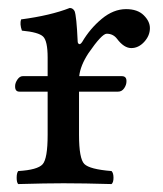

<svg xmlns="http://www.w3.org/2000/svg" viewBox="-20 -462 412 484"><path d="M175.8 -357.9Q175.8 -353 179 -351.1Q182.1 -349.1 187 -356Q207 -390.1 236.6 -414.6Q266.1 -439 297.9 -439Q326.7 -439 342.3 -423.6Q357.9 -408.2 357.9 -391.1Q357.9 -372.1 343.5 -356.4Q329.1 -340.8 311 -340.8Q292.5 -340.8 274.9 -364.3Q265.1 -377 249 -377Q236.8 -377 203.1 -328.1Q182.6 -296.9 179.7 -270H287.1Q299.3 -270 298.8 -256.8Q298.8 -248 293 -239.5Q287.1 -231 277.8 -231H179.2V-122.1Q179.2 -62 192.6 -48.6Q206.1 -35.2 261.2 -30.8Q266.1 -25.9 266.1 -13.9Q266.1 -2 261.2 2Q191.4 0 140.1 0Q96.2 0 25.9 2Q22 -2 22 -13.9Q22 -25.9 25.9 -30.8Q74.7 -33.7 87.4 -47.9Q100.1 -62 100.1 -122.1V-231H28.8Q17.6 -231 18.1 -245.1Q18.1 -252.9 23.9 -261.5Q29.8 -270 37.1 -270H100.1V-316.9Q100.1 -358.9 88.6 -369.9Q77.1 -380.9 35.2 -384.8Q29.3 -401.9 33.2 -413.1Q107.4 -422.9 155.8 -441.9Q163.6 -441.9 168 -434.1Q172.9 -421.9 175.8 -357.9Z"/></svg>

Font: Linux Libertine
Style: Regular
Weight: 400
Designer: Philipp H. Poll
Foundry: Philipp H. Poll
Version: Version 5.3.0 ; ttfautohint (v0.9)